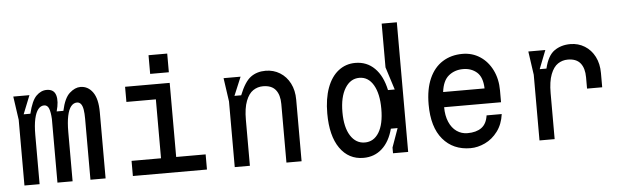

<svg xmlns="http://www.w3.org/2000/svg" viewBox="-49 -947 3698 1136"><g transform="rotate(-5 1800.0 -379.0)"><path d="M132 -530 88 -420H128Q146 -496 174 -524Q202 -552 236 -552Q279 -552 290 -515.5Q301 -479 284 -420H324Q340 -495 372 -523.5Q404 -552 436 -552Q481 -552 509.5 -512.5Q538 -473 538 -393V0H448V-363Q448 -394 444.5 -416Q441 -438 432 -450Q423 -462 408 -462Q388 -462 373 -444Q358 -426 350 -388Q342 -350 342 -293V0H252V-363V-378Q250 -418 241.5 -440Q233 -462 213 -462Q193 -462 178 -444Q163 -426 154.5 -388Q146 -350 146 -293V0H56V-390L36 -530Z M875 -90V-440H700V-530H965V-90H1140V0H700V-90ZM965.5 -704V-593H854.5V-704Z M1386 -530 1340 -420H1380Q1411 -498 1447.5 -525Q1484 -552 1536 -552Q1583 -552 1621 -528.5Q1659 -505 1680.5 -463Q1702 -421 1702 -366V0H1612V-348Q1612 -402 1588 -432Q1564 -462 1513 -462Q1481 -462 1454.5 -444.5Q1428 -427 1411.5 -384.5Q1395 -342 1395 -273V0H1305V-390L1285 -530Z M2335 0H2245V-34L2285 -146H2245Q2225 -70 2179.5 -29Q2134 12 2069 12Q1981 12 1929.5 -61.5Q1878 -135 1878 -268Q1878 -356 1901.5 -420Q1925 -484 1968.5 -518Q2012 -552 2069 -552Q2137 -552 2183.5 -506Q2230 -460 2248 -375H2288L2245 -510V-770H2335ZM2199 -268Q2199 -358 2168.5 -410Q2138 -462 2085 -462Q2032 -462 2000 -410Q1968 -358 1968 -268Q1968 -178 2000 -128Q2032 -78 2085 -78Q2138 -78 2168.5 -127.5Q2199 -177 2199 -268Z M2480 -269Q2480 -360 2508 -423Q2536 -486 2587 -518Q2638 -550 2705 -550Q2763 -550 2809 -520Q2855 -490 2881.5 -436.5Q2908 -383 2908 -315V-245H2570Q2570 -195 2586 -157.5Q2602 -120 2630.5 -100Q2659 -80 2695 -80Q2747 -80 2778 -102.5Q2809 -125 2816 -175H2906Q2898 -115 2866.5 -73Q2835 -31 2791.5 -10.5Q2748 10 2705 10Q2602 10 2541 -62Q2480 -134 2480 -269ZM2701 -460Q2651 -460 2615.5 -431Q2580 -402 2572 -335H2818Q2816 -402 2783 -431Q2750 -460 2701 -460Z M3115 -390 3095 -530H3196L3153 -420H3193Q3211 -496 3251 -524Q3291 -552 3346 -552Q3393 -552 3431 -528.5Q3469 -505 3490.5 -463Q3512 -421 3512 -366V-281H3422V-348Q3422 -402 3398 -432Q3374 -462 3323 -462Q3291 -462 3264.5 -444.5Q3238 -427 3221.5 -384.5Q3205 -342 3205 -273V0H3115Z"/></g></svg>

Font: Fliege Mono Thin
Style: Regular
Weight: 100
Version: Version 0.020;Glyphs 3.3 (3306)